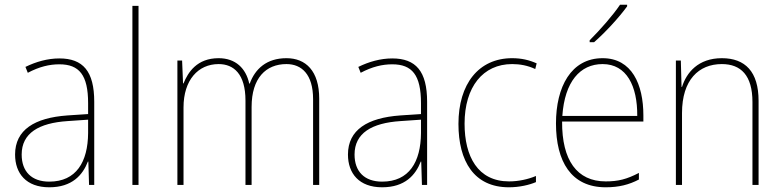

<svg xmlns="http://www.w3.org/2000/svg" viewBox="-20 -785 3319 815"><path d="M232 -537C182 -537 133 -523 88 -501L98 -476C147 -502 190 -512 232 -512C316 -512 354 -467 354 -347V-301L266 -295C127 -285 44 -234 44 -129C44 -49 91 10 189 10C286 10 331 -42 353 -99H355L358 0H380V-353C380 -483 332 -537 232 -537ZM267 -271 354 -277V-220C353 -98 304 -14 189 -14C114 -14 72 -57 72 -129C72 -220 145 -263 267 -271Z M568 0V-760H542V0Z M1196 -538C1112 -538 1063 -493 1040 -430H1038C1024 -495 980 -538 908 -538C816 -538 778 -478 759 -431H757L753 -528H733V0H759V-329C759 -445 821 -513 908 -513C972 -513 1022 -471 1022 -358V0H1048V-331C1048 -454 1109 -513 1196 -513C1260 -513 1309 -470 1309 -364V0H1335V-366C1335 -484 1278 -538 1196 -538Z M1645 -537C1595 -537 1546 -523 1501 -501L1511 -476C1560 -502 1603 -512 1645 -512C1729 -512 1767 -467 1767 -347V-301L1679 -295C1540 -285 1457 -234 1457 -129C1457 -49 1504 10 1602 10C1699 10 1744 -42 1766 -99H1768L1771 0H1793V-353C1793 -483 1745 -537 1645 -537ZM1680 -271 1767 -277V-220C1766 -98 1717 -14 1602 -14C1527 -14 1485 -57 1485 -129C1485 -220 1558 -263 1680 -271Z M2140 10C2185 10 2227 0 2255 -12V-38C2222 -24 2181 -15 2141 -15C2008 -15 1952 -121 1952 -260C1952 -416 2030 -513 2154 -513C2187 -513 2220 -507 2252 -492L2258 -516C2227 -530 2194 -538 2154 -538C2012 -538 1926 -429 1926 -259C1926 -101 1992 10 2140 10Z M2642 -758V-765H2612C2581 -719 2528 -659 2483 -614V-606H2502C2549 -647 2608 -711 2642 -758ZM2538 -538C2404 -538 2340 -416 2340 -261C2340 -100 2404 10 2551 10C2607 10 2650 -1 2692 -23V-51C2640 -24 2604 -15 2551 -15C2429 -15 2365 -105 2366 -269H2711V-295C2711 -427 2662 -538 2538 -538ZM2538 -513C2640 -513 2686 -420 2685 -293H2367C2377 -438 2442 -513 2538 -513Z M3044 -538C2944 -538 2894 -477 2875 -416H2873L2870 -528H2849V0H2875V-305C2875 -446 2946 -513 3044 -513C3125 -513 3174 -465 3174 -352V0H3200V-357C3200 -481 3143 -538 3044 -538Z"/></svg>

Font: Noto Sans Sinhala SemiCondensed Thin
Style: Regular
Weight: 100
Width: 4
Designer: Jelle Bosma - Monotype Design Team
Foundry: Monotype Imaging Inc.
Version: Version 2.006